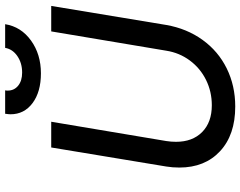

<svg xmlns="http://www.w3.org/2000/svg" viewBox="-114 -805 934 746"><g transform="rotate(-90 353.0 -432.0)"><path d="M75 -202Q75 -229 79 -253L153 -700H253L178 -253Q175 -234 175 -215Q175 -151 213 -113.5Q251 -76 317 -76Q370 -76 415.5 -98.5Q461 -121 491 -161.5Q521 -202 529 -253L604 -700H703L629 -253Q615 -173 571 -112Q527 -51 460 -18Q393 15 312 15Q202 15 138.5 -44Q75 -103 75 -202ZM282 -858Q282 -865 284 -879H375Q374 -876 374 -869Q374 -844 393 -828.5Q412 -813 444 -813Q481 -813 508 -831.5Q535 -850 540 -879H632Q622 -817 568.5 -778.5Q515 -740 441 -740Q369 -740 325.5 -772.5Q282 -805 282 -858Z"/></g></svg>

Font: Oak Sans Medium
Style: Italic
Weight: 500
Italic angle: -9.49998°
Foundry: Erik Kennedy, Walven
Version: Version 1.000